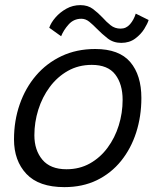

<svg xmlns="http://www.w3.org/2000/svg" viewBox="-20 -732 626 768"><path d="M237.5 16.5Q135.5 16.5 85.8 -36.2Q36 -89 36 -174.5Q36 -249 58.8 -314.5Q81.5 -380 124 -429.8Q166.5 -479.5 226.5 -507.8Q286.5 -536 361 -536Q456.5 -536 501 -483.8Q545.5 -431.5 545.5 -340Q545.5 -267 524.8 -202.2Q504 -137.5 464.2 -88.2Q424.5 -39 367.5 -11.2Q310.5 16.5 237.5 16.5ZM246 -55Q298 -55 339.5 -78.2Q381 -101.5 410.2 -141Q439.5 -180.5 455 -230.2Q470.5 -280 470.5 -332.5Q470.5 -395.5 441 -434Q411.5 -472.5 347 -472.5Q294 -472.5 251.5 -448.5Q209 -424.5 179 -384Q149 -343.5 133.2 -293.2Q117.5 -243 117.5 -191Q117.5 -131.5 149.5 -93.2Q181.5 -55 246 -55ZM177 -621Q184 -641.5 202 -662.2Q220 -683 245.5 -697.2Q271 -711.5 301.5 -711.5Q331.5 -711.5 352 -696Q372.5 -680.5 390 -662Q405.5 -644.5 422.5 -631Q439.5 -617.5 462.5 -617.5Q485 -617.5 500.2 -635.2Q515.5 -653 523 -677.5L574.5 -652Q570.5 -638 557 -616.2Q543.5 -594.5 520.5 -577.5Q497.5 -560.5 465 -560.5Q433.5 -560.5 410.5 -578.5Q387.5 -596.5 368 -616.5Q352.5 -632.5 337.5 -644.8Q322.5 -657 305.5 -657Q275 -657 254.8 -634.5Q234.5 -612 224.5 -587Z"/></svg>

Font: Grandstander Light
Style: Italic
Weight: 300
Italic angle: -15°
Designer: Tyler Finck
Foundry: Etcetera Type Co
Version: Version 1.200; ttfautohint (v1.8.3)